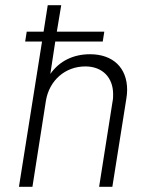

<svg xmlns="http://www.w3.org/2000/svg" viewBox="-20 -720 551 740"><path d="M327 -511C263 -511 209 -485 174 -435L193 -560H376L382 -598H199L216 -700H164L148 -598H83L77 -560H142L53 0H105L157 -332C170 -410 231 -464 309 -464C375 -464 416 -421 416 -357C416 -348 416 -339 414 -330L362 0H413L467 -340C469 -352 470 -363 470 -374C470 -458 416 -511 327 -511Z"/></svg>

Font: Arthouse Owned Light
Style: Italic
Weight: 300
Italic angle: -10°
Designer: Jeremy Tribby
Foundry: Tribby Type
Version: Version 1.000;PS 001.000;hotconv 1.0.88;makeotf.lib2.5.64775